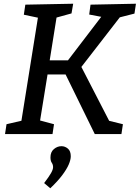

<svg xmlns="http://www.w3.org/2000/svg" viewBox="-20 -720 750 1031"><path d="M7 0 15 -53 110 -75 93 -59 186 -640 198 -622 108 -641 116 -695 373 -700 364 -648 270 -622 287 -647 244 -378 232 -396H364L332 -379L533 -642L543 -626L459 -642L466 -695L710 -700L702 -647L608 -623L635 -642L408 -349V-378L575 -54L551 -75L640 -53L632 0H489L322 -341L347 -320H219L239 -343L193 -59L184 -76L270 -53L262 0ZM250 291 217 263Q243 229 254 209.5Q265 190 265 178Q265 164 258 154Q251 144 251 125Q251 96 269.5 80.5Q288 65 310 65Q329 65 344.5 78Q360 91 360 119Q360 138 349 163.5Q338 189 314 221Q290 253 250 291Z"/></svg>

Font: Bitter Thin Medium
Style: Italic
Weight: 500
Italic angle: -9°
Version: Version 3.021